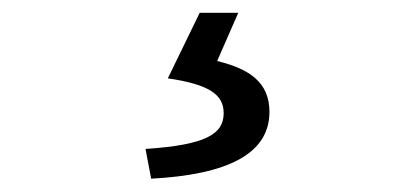

<svg xmlns="http://www.w3.org/2000/svg" viewBox="-20 -23 646 297"><path d="M213.8 253.4C331.1 247.2 396.8 215.5 396.8 150.1C396.8 104.6 366.2 83.6 315.9 71.4L348.6 -3.2H288.9L239.6 98.2C304.1 107.6 326 123.6 326 152C326 185 297.3 201.2 205.1 207.4Z"/></svg>

Font: Source Han Sans JP VF
Style: Regular
Weight: 250
Designer: Ryoko NISHIZUKA 西塚涼子 (kana, bopomofo & ideographs); Paul D. Hunt (Latin, Greek & Cyrillic); Sandoll Communications 산돌커뮤니
Foundry: Adobe
Version: Version 2.004;hotconv 1.0.118;makeotfexe 2.5.65603